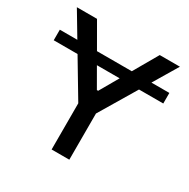

<svg xmlns="http://www.w3.org/2000/svg" viewBox="-163 -877 1013 1028"><g transform="rotate(30 343.5 -363.5)"><path d="M397 0H287.6V-285.5L152.3 -512.1H5V-577.4H113.3L23.8 -727.3H148.4L234.7 -577.4H449.9L536.2 -727.3H660.9L571.4 -577.4H682.2V-512.1H532.3L397 -285.5ZM346.2 -396.7 412.6 -512.1H272L338.4 -396.7Z"/></g></svg>

Font: Linik Sans Medium
Style: Regular
Weight: 500
Designer: Rasmus Andersson (font), Cristiano Sobral (main changes)
Foundry: rsms
Version: Version 3.018;June 1, 2022;FontCreator 14.0.0.2814 64-bit; t